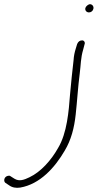

<svg xmlns="http://www.w3.org/2000/svg" viewBox="-30 -714 465 913"><path d="M-5 155 13 167C28 178 46 181 66 178C160 162 231 83 278 2C308 -48 323 -105 330 -170C337 -233 341 -303 349 -363C355 -409 353 -436 366 -480L372 -503C376 -512 370 -522 361 -522C349 -522 342 -516 337 -505L330 -482C325 -466 321 -448 320 -429C314 -379 308 -319 303 -264C297 -186 289 -81 246 -10C214 47 165 103 110 129C85 141 62 150 39 136L20 124C17 121 13 121 8 122C-11 126 -14 147 -5 155ZM376 -676C373 -664 382 -655 393 -655C403 -655 412 -662 414 -672C417 -683 409 -694 398 -694C390 -694 378 -684 376 -676Z"/></svg>

Font: Stray Cat
Style: CnObl
Weight: 400
Version: Version 1.0